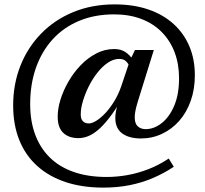

<svg xmlns="http://www.w3.org/2000/svg" viewBox="-20 -727 933 875"><path d="M622 -96Q569 -96 537.5 -118.5Q506 -141 505.5 -188.5Q505.5 -200 507.5 -213.5Q509.5 -227 513.5 -241L524.5 -277.5H536.5Q504 -223 476.5 -188Q449 -153 425 -133.2Q401 -113.5 379.5 -105.5Q358 -97.5 338 -97.5Q293 -97.5 268 -121.8Q243 -146 243 -194Q242.5 -230 255.2 -271.8Q268 -313.5 291.5 -354.5Q315 -395.5 347 -429Q379 -462.5 418 -483Q457 -503.5 500 -503.5Q531 -503.5 551.2 -490Q571.5 -476.5 589 -451L570 -424.5Q564 -439 553.2 -448.8Q542.5 -458.5 523 -458.5Q497 -458.5 471.5 -441.2Q446 -424 423.5 -395.2Q401 -366.5 384.2 -332.8Q367.5 -299 357.5 -265.2Q347.5 -231.5 348 -204.5Q348 -184.5 357.8 -174.5Q367.5 -164.5 385 -164.5Q399.5 -164.5 419.5 -177Q439.5 -189.5 460.8 -212.2Q482 -235 500.8 -265.8Q519.5 -296.5 532 -332.5L572 -451L595 -499H681L608 -264Q600 -237.5 597 -221.2Q594 -205 594 -193Q594 -163.5 608 -151Q622 -138.5 644 -138.5Q682 -138.5 717 -166Q752 -193.5 774 -245.2Q796 -297 796 -370.5Q796 -435 775.8 -488.5Q755.5 -542 717.2 -580.8Q679 -619.5 624.2 -640.5Q569.5 -661.5 500 -661.5Q411.5 -661.5 340.8 -632Q270 -602.5 220.2 -548Q170.5 -493.5 144 -418.5Q117.5 -343.5 117.5 -252.5Q117.5 -175.5 140.2 -114Q163 -52.5 207 -9.2Q251 34 316.2 56.8Q381.5 79.5 466 79.5Q512.5 79.5 560.5 71Q608.5 62.5 656.2 44Q704 25.5 749 -4.5L772 33Q727 63 677.2 84.2Q627.5 105.5 571.2 116.8Q515 128 451.5 128Q355 128 279 102.8Q203 77.5 149.5 29.2Q96 -19 68 -88.5Q40 -158 40 -246.5Q40 -344 73.2 -427.8Q106.5 -511.5 167.8 -574.2Q229 -637 314 -672Q399 -707 502.5 -707Q588.5 -707 656.2 -683.8Q724 -660.5 771.2 -617.5Q818.5 -574.5 843.2 -515.5Q868 -456.5 868 -384.5Q868 -320.5 849.2 -267.5Q830.5 -214.5 796.8 -176.2Q763 -138 718.2 -117Q673.5 -96 622 -96Z"/></svg>

Font: Newsreader 16pt Medium
Style: Regular
Weight: 500
Designer: Hugues Gentile
Foundry: Production Type
Version: Version 1.003